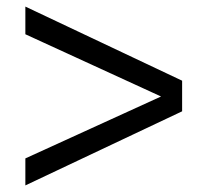

<svg xmlns="http://www.w3.org/2000/svg" viewBox="-20 -591 644 583"><path d="M57 -571 533 -346V-253L57 -28V-110L469 -298L57 -487Z"/></svg>

Font: Elaine Sans
Style: Regular
Weight: 400
Designer: Wei Huang
Foundry: Wei Huang
Version: Version 2.001;December 24, 2019;FontCreator 12.0.0.2547 64-b